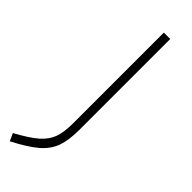

<svg xmlns="http://www.w3.org/2000/svg" viewBox="-304 -512 742 742"><g transform="rotate(45 66.5 -141.0)"><path d="M-59 187Q0 155 28.5 130Q57 105 68 75Q79 45 79 -6V-500H114V-5Q114 53 101 89.5Q88 126 54.5 155Q21 184 -45 218Z"/></g></svg>

Font: Cairo ExtraLight
Style: Regular
Weight: 275
Designer: Mohamed Gaber, Accademia di Belle Arti di Urbino and others
Foundry: Kief Type Foundry, Accademia di Belle Arti di Urbino and others
Version: Version 3.011